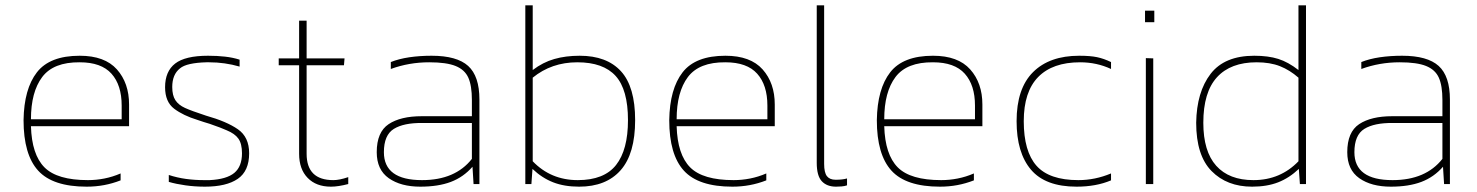

<svg xmlns="http://www.w3.org/2000/svg" viewBox="-20 -694 5571 724"><path d="M434.8 -13.9V-40Q404.7 -27 373.7 -20.9Q342.6 -14.8 311.6 -14.8Q195.6 -14.8 147.7 -62.9Q99.8 -111.1 96.7 -218.1H466.7V-299.9Q466.7 -380.8 420.9 -432.3Q375 -483.8 280.6 -483.8Q167.7 -483.8 119.2 -421.3Q70.6 -358.8 68.8 -241Q68.8 -111.1 123.9 -50.6Q179 9.9 306.7 9.9Q340.8 9.9 372.3 4Q403.8 -1.8 434.8 -13.9ZM280.6 -459.1Q362 -459.1 400.4 -416.1Q438.8 -373.2 438.8 -295.9V-244.2H96.7Q96.7 -347.1 139.2 -403.6Q181.7 -460 280.6 -459.1Z M919.5 -116Q919.5 -177.2 877 -206.6Q834.5 -236.1 756.3 -258.1Q701.4 -276.1 677.4 -287.1Q653.3 -298.1 641.4 -316.1Q629.5 -334.1 629.5 -366Q629.5 -413.2 658.7 -436.2Q671.3 -446.9 696.9 -452.6Q722.6 -458.2 758.5 -459.1Q763.5 -459.1 768.4 -459.1Q798.6 -459.1 827.1 -455Q855.7 -451 883.5 -442.9V-469Q858.4 -477.1 828.9 -480.4Q799.5 -483.8 764.4 -483.8Q678.5 -483.8 640.5 -454.4Q602.5 -424.9 602.5 -365.1Q602.5 -309.8 636.9 -283.9Q671.3 -258.1 724.4 -241.9Q740.6 -237 748.7 -233.8Q756.3 -231.1 770.7 -227.1Q817.4 -210.9 834.5 -202.8Q865.6 -190.2 879 -171.1Q892.5 -152 892.5 -116Q892.5 -66.1 863.5 -42Q834.5 -18 770.7 -14.8Q760.3 -14.8 749.6 -14.8Q714.5 -14.8 681.4 -19.3Q648.4 -23.8 616.5 -34.2V-8.1Q644.3 0 679.4 4.9Q714.5 9.9 752.7 9.9Q833.6 9.9 876.6 -19.6Q919.5 -49 919.5 -116Z M1293.2 0V-26.1Q1259.9 -14.8 1237 -14.8Q1136.2 -14.8 1136.2 -114.2V-447.8H1277L1279.2 -473.9H1136.2V-616H1107.9V-473.9H1031V-447.8H1107.9V-114.2Q1107.9 -56.2 1140.1 -23.2Q1172.2 9.9 1228 9.9Q1254.9 9.9 1293.2 0Z M1761.7 -65.2 1765.7 0H1787.8V-318.8Q1787.8 -406.9 1745.3 -445.4Q1702.8 -483.8 1607.5 -483.8Q1562.5 -483.8 1523.2 -478Q1483.8 -472.1 1453.7 -460V-433.9Q1522.5 -459.1 1598.5 -459.1Q1663.7 -459.1 1698.1 -445.1Q1732.5 -431.2 1746 -401.1Q1759.4 -371 1759.4 -317V-255.8H1570.6Q1490.6 -255.8 1445.6 -225.9Q1400.6 -196 1400.6 -120.1Q1400.6 -54 1446 -22Q1491.5 9.9 1564.7 9.9Q1632.6 9.9 1680.1 -8.1Q1727.5 -26.1 1761.7 -65.2ZM1427.6 -120.1Q1427.6 -184.8 1465.2 -208Q1502.7 -231.1 1572.8 -230.2H1759.4V-94.9Q1696.5 -14.8 1571.5 -14.8Q1427.6 -14.8 1427.6 -120.1Z M2375 -241Q2375 -366.9 2321.5 -425.4Q2268 -483.8 2165.9 -483.8Q2112.9 -483.8 2069.9 -471.4Q2027 -459.1 1988.8 -429.9V-674H1960.9V0H1983.8L1987.9 -57.1Q2023.8 -22.9 2065.9 -6.5Q2107.9 9.9 2163.7 9.9Q2265.7 9.9 2320.4 -52.2Q2375 -114.2 2375 -241ZM1988.8 -85.9V-401.1Q2059.8 -459.1 2156.9 -459.1Q2254.9 -459.1 2301.5 -407.6Q2348 -356.1 2348 -241Q2348 -129 2303.1 -71.9Q2258.1 -14.8 2158.7 -14.8Q2057.1 -14.8 1988.8 -85.9Z M2869.6 -13.9V-40Q2839.5 -27 2808.5 -20.9Q2777.4 -14.8 2746.4 -14.8Q2630.4 -14.8 2582.5 -62.9Q2534.6 -111.1 2531.5 -218.1H2901.5V-299.9Q2901.5 -380.8 2855.7 -432.3Q2809.8 -483.8 2715.4 -483.8Q2602.5 -483.8 2554 -421.3Q2505.4 -358.8 2503.6 -241Q2503.6 -111.1 2558.7 -50.6Q2613.8 9.9 2741.5 9.9Q2775.6 9.9 2807.1 4Q2838.6 -1.8 2869.6 -13.9ZM2715.4 -459.1Q2796.8 -459.1 2835.2 -416.1Q2873.7 -373.2 2873.7 -295.9V-244.2H2531.5Q2531.5 -347.1 2574 -403.6Q2616.5 -460 2715.4 -459.1Z M3174 4.9V-21.1Q3157.8 -16.2 3130.8 -16.2Q3108.8 -16.2 3098.2 -29.7Q3087.7 -43.2 3087.7 -76V-674H3059.8V-80Q3059.8 -31 3078.9 -10.6Q3098 9.9 3132.6 9.9Q3141.6 9.9 3153.3 9Q3165 8.1 3174 4.9Z M3652.4 -13.9V-40Q3622.3 -27 3591.3 -20.9Q3560.3 -14.8 3529.2 -14.8Q3413.2 -14.8 3365.3 -62.9Q3317.4 -111.1 3314.3 -218.1H3684.4V-299.9Q3684.4 -380.8 3638.5 -432.3Q3592.6 -483.8 3498.2 -483.8Q3385.3 -483.8 3336.8 -421.3Q3288.2 -358.8 3286.4 -241Q3286.4 -111.1 3341.5 -50.6Q3396.6 9.9 3524.3 9.9Q3558.5 9.9 3589.9 4Q3621.4 -1.8 3652.4 -13.9ZM3498.2 -459.1Q3579.6 -459.1 3618 -416.1Q3656.5 -373.2 3656.5 -295.9V-244.2H3314.3Q3314.3 -347.1 3356.8 -403.6Q3399.3 -460 3498.2 -459.1Z M4169.5 -13.9V-40Q4109.3 -14.8 4046.3 -14.8Q3936.6 -14.8 3888.5 -69Q3840.4 -123.2 3840.4 -237Q3840.4 -348 3894.8 -403.6Q3949.2 -459.1 4052.6 -459.1Q4115.6 -459.1 4169.5 -433.9V-460Q4142.5 -473 4116.9 -478.4Q4091.3 -483.8 4049.5 -483.8Q3937.5 -483.8 3875.4 -422Q3813.4 -360.2 3813.4 -237Q3813.4 -117.8 3867.8 -54Q3922.2 9.9 4039.6 9.9Q4113.3 9.9 4169.5 -13.9Z M4332.7 -610.2V-653.8H4297.7V-610.2ZM4328.7 0V-473.9L4300.8 -474.8V0Z M4877.7 -57.1 4881.7 0H4904.7V-674H4876.3V-429.9Q4837.7 -460 4800.1 -471.9Q4762.6 -483.8 4709.5 -483.8Q4597.6 -483.8 4545 -415.5Q4492.4 -347.1 4490.6 -231.1Q4490.6 -107.9 4548.6 -49Q4606.6 9.9 4701.4 9.9Q4757.6 9.9 4799.7 -6.5Q4841.7 -22.9 4877.7 -57.1ZM4517.5 -231.1Q4517.5 -346.2 4569 -402.7Q4620.5 -459.1 4718.5 -459.1Q4769.3 -459.1 4806.4 -444.5Q4843.5 -429.9 4876.3 -401.1V-85.9Q4842.6 -50.8 4800.1 -32.8Q4757.6 -14.8 4706.4 -14.8Q4614.7 -14.8 4566.1 -69Q4517.5 -123.2 4517.5 -231.1Z M5421.3 -65.2 5425.4 0H5447.4V-318.8Q5447.4 -406.9 5404.9 -445.4Q5362.4 -483.8 5267.1 -483.8Q5222.1 -483.8 5182.8 -478Q5143.4 -472.1 5113.3 -460V-433.9Q5182.1 -459.1 5258.1 -459.1Q5323.3 -459.1 5357.7 -445.1Q5392.1 -431.2 5405.6 -401.1Q5419.1 -371 5419.1 -317V-255.8H5230.2Q5150.2 -255.8 5105.2 -225.9Q5060.3 -196 5060.3 -120.1Q5060.3 -54 5105.7 -22Q5151.1 9.9 5224.4 9.9Q5292.3 9.9 5339.7 -8.1Q5387.1 -26.1 5421.3 -65.2ZM5087.2 -120.1Q5087.2 -184.8 5124.8 -208Q5162.3 -231.1 5232.5 -230.2H5419.1V-94.9Q5356.1 -14.8 5231.1 -14.8Q5087.2 -14.8 5087.2 -120.1Z"/></svg>

Font: Arad-VF Thin Dots1
Style: Regular
Weight: 100
Designer: Mohammad Darvishi
Version: Version 1.000;August 30, 2024;FontCreator 15.0.0.2992 64-bit